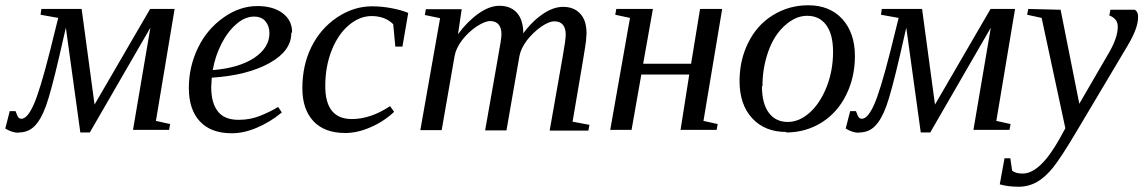

<svg xmlns="http://www.w3.org/2000/svg" viewBox="-50 -493 4342 729"><path d="M21 10 20 11Q-4 11 -30 -5L-13 -71H9Q16 -51 21 -46Q25 -42 31 -42Q54 -42 78 -96Q101 -147 139 -296L171 -425L104 -437L107 -459H260L309 -96L520 -459H613L542 -34L596 -22L592 0H455L521 -388L291 10H255L200 -388L176 -283Q144 -145 125 -92Q106 -39 81 -14Q57 10 21 10Z M1059 -371 1056 -367Q1056 -300 974 -254Q890 -207 754 -198L752 -162Q752 -101 778 -69Q803 -38 856 -38Q900 -38 937 -53Q977 -69 1006 -87L1020 -66Q977 -30 925 -8Q876 13 830 13Q751 13 709 -32Q667 -77 667 -159Q667 -240 702 -312Q736 -382 798 -426Q860 -470 927 -470Q987 -470 1023 -443Q1059 -416 1059 -371ZM758 -228 759 -227Q857 -235 915 -273Q973 -312 973 -367Q973 -394 958 -412Q943 -430 915 -430Q880 -430 848 -402Q815 -374 791 -327Q767 -280 758 -228Z M1446 -69 1445 -67Q1405 -30 1355 -9Q1306 12 1261 12Q1182 12 1140 -33Q1098 -78 1098 -158Q1098 -245 1132 -314Q1167 -385 1230 -427Q1293 -469 1362 -469Q1400 -469 1436 -462Q1474 -455 1500 -444L1478 -316H1451L1443 -401Q1412 -432 1361 -432Q1315 -432 1274 -397Q1233 -362 1209 -301Q1185 -240 1185 -166Q1185 -41 1286 -41Q1357 -41 1431 -90Z M1937 -364 1932 -360Q1966 -408 2007 -437Q2049 -467 2088 -467Q2129 -467 2153 -441Q2177 -416 2177 -366Q2177 -362 2175 -338Q2174 -321 2124 -31L2188 -19L2184 3H2037L2087 -281Q2098 -342 2098 -362Q2098 -385 2088 -398Q2077 -412 2055 -412Q2034 -412 2004 -391Q1973 -369 1950 -339Q1927 -308 1922 -279L1873 2H1792L1842 -282Q1854 -346 1854 -363Q1854 -386 1844 -399Q1833 -413 1811 -413Q1791 -413 1759 -392Q1728 -371 1704 -340Q1681 -309 1676 -280L1627 1H1546L1621 -424L1563 -436L1567 -458H1703L1689 -363Q1723 -410 1766 -441Q1808 -471 1846 -471Q1889 -471 1913 -444Q1937 -417 1937 -364Z M2692 -459 2621 -34 2675 -22 2671 0H2534L2567 -210H2385L2348 0H2267L2342 -425L2286 -437L2290 -459H2429L2392 -251H2574L2608 -459Z M2845 -166H2843Q2843 -100 2869 -65Q2895 -30 2941 -30Q2985 -30 3025 -66Q3064 -101 3089 -164Q3113 -226 3113 -296Q3113 -363 3087 -398Q3061 -433 3015 -433Q2971 -433 2931 -397Q2890 -361 2868 -300Q2845 -237 2845 -166ZM2935 10V8Q2854 8 2806 -44Q2758 -96 2758 -185Q2758 -265 2791 -331Q2824 -398 2884 -435Q2945 -473 3019 -473Q3100 -473 3148 -421Q3196 -368 3196 -280Q3196 -200 3163 -133Q3130 -66 3070 -28Q3009 10 2935 10Z M3212 10 3211 11Q3187 11 3161 -5L3178 -71H3200Q3207 -51 3212 -46Q3216 -42 3222 -42Q3245 -42 3269 -96Q3292 -147 3330 -296L3362 -425L3295 -437L3298 -459H3451L3500 -96L3711 -459H3804L3733 -34L3787 -22L3783 0H3646L3712 -388L3482 10H3446L3391 -388L3367 -283Q3335 -145 3316 -92Q3297 -39 3272 -14Q3248 10 3212 10Z M3854 -459 3977 -456 4048 -99 4163 -297Q4194 -352 4194 -391Q4194 -410 4184 -420Q4173 -431 4162 -434L4166 -456H4259Q4273 -446 4271 -426Q4271 -386 4231 -319L4037 7Q3980 103 3950 141Q3919 180 3887 198Q3855 216 3818 216Q3777 216 3746 207L3764 108H3786L3793 155Q3806 166 3833 166Q3899 166 3973 34L3995 -6L3905 -425L3850 -437Z"/></svg>

Font: Libra Serif Modern
Style: Italic
Weight: 400
Italic angle: -12°
Designer: Stefan Peev, Context Ltd
Foundry: Stefan Peev, Context Ltd
Version: Version 1.000